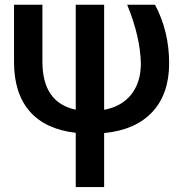

<svg xmlns="http://www.w3.org/2000/svg" viewBox="-20 -548 763 802"><path d="M296.4 -528.3V-89.8C203.6 -109.4 157.2 -176.3 157.2 -290V-528.3H38.6V-287.6C39.1 -114.3 127 -12.7 296.4 6.8V233.4H415V7.8C502.4 -0.5 569.8 -30.3 616.7 -80.6C663.1 -130.9 686.5 -198.7 686.5 -283.2C686.5 -372.6 667 -454.6 627.4 -528.3H511.2C547.9 -438.5 566.9 -356.9 568.4 -283.2C568.4 -230 554.7 -186.5 527.8 -152.8C500.5 -119.1 462.9 -98.1 415 -89.4V-528.3Z"/></svg>

Font: Roboto Medium
Style: Regular
Weight: 500
Designer: Google
Version: Version 2.137; 2017